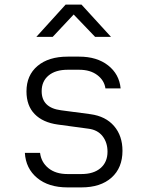

<svg xmlns="http://www.w3.org/2000/svg" viewBox="-20 -805 640 834"><path d="M273 9Q191 9 141.5 -32Q92 -73 88 -141H154Q159 -100 190.5 -74.5Q222 -49 273 -49H334Q387 -49 417 -75Q447 -101 447 -146Q447 -186 425.5 -213.5Q404 -241 364 -246L231 -264Q166 -273 130.5 -309.5Q95 -346 95 -408Q95 -478 143 -518.5Q191 -559 274 -559H324Q401 -559 449.5 -521Q498 -483 504 -421H438Q433 -456 402.5 -479Q372 -502 324 -502H274Q221 -502 191 -477Q161 -452 161 -409Q161 -337 245 -326L373 -309Q439 -300 475.5 -257.5Q512 -215 512 -150Q512 -76 464.5 -33.5Q417 9 334 9ZM138 -645 265 -785H334L462 -645H393L300 -742L209 -645Z"/></svg>

Font: JetBrains Mono NL ExtraLight
Style: Regular
Weight: 200
Designer: Philipp Nurullin, Konstantin Bulenkov
Foundry: JetBrains
Version: Version 2.304; ttfautohint (v1.8.4.7-5d5b)